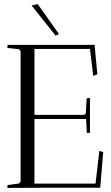

<svg xmlns="http://www.w3.org/2000/svg" viewBox="-20 -920 546 941"><path d="M81.1 -33.2V-666Q79.1 -677.7 68.8 -679.2L16.1 -685.1Q16.1 -688 16.6 -692.9Q17.1 -697.8 17.1 -700.2H444.8L443.8 -696.8L457 -556.2L437 -547.9L420.9 -680.2H148.9V-356.9H388.2Q392.6 -356 396.7 -359.6Q400.9 -363.3 400.9 -369.1L404.8 -438Q407.2 -438 412.8 -439Q418.5 -439.9 420.9 -439.9V-269Q419.9 -269 413.1 -268.6Q406.2 -268.1 405.8 -268.1L401.9 -336.9H148.9V-20H448.2L466.8 -180.2L485.8 -174.8L471.2 0H216.8L16.1 1Q16.1 -1.5 16.6 -6.1Q17.1 -10.7 17.1 -13.2L68.8 -20Q78.6 -21.5 81.1 -33.2ZM269 -752.9 252.9 -745.1 134.8 -893.1 165 -899.9Z"/></svg>

Font: Antic Didone
Style: Regular
Weight: 400
Designer: Santiago Orozco
Foundry: Santiago Orozco
Version: Version 2.000